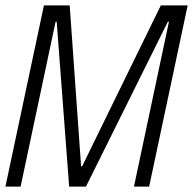

<svg xmlns="http://www.w3.org/2000/svg" viewBox="-22 -688 712 708"><path d="M-2 0 140 -668H235L277 -75H281L571 -668H670L528 0H472L601 -608H597L295 0H233L187 -608H183L54 0Z"/></svg>

Font: Atkinson Hyperlegible Mono ExtraLight
Style: Italic
Weight: 200
Italic angle: -12°
Monospace: yes
Designer: Elliott Scott, Megan Eiswerth, Linus Boman, Theodore Petrosky, Letters from Sweden
Foundry: Applied Design Works, Letters from Sweden
Version: Version 2.001